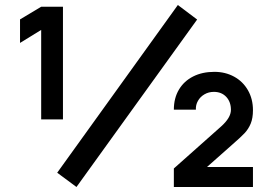

<svg xmlns="http://www.w3.org/2000/svg" viewBox="-20 -747 1080 767"><path d="M231.5 -270H144.5V-627.5L60 -575.5V-669.5L144.5 -720H231.5ZM767.5 -669 285.5 0 208.5 -57 690.5 -727ZM807 -80H990.5V0H674.5V-74L863.5 -242Q902.5 -277 902.5 -308Q902.5 -340 883.8 -360Q865 -380 834.5 -380Q813.5 -380 796.8 -370.2Q780 -360.5 770.8 -344.2Q761.5 -328 762.5 -309H674.5Q674.5 -355 694.8 -389Q715 -423 751.5 -441.5Q788 -460 836.5 -460Q880 -460 915.2 -440.8Q950.5 -421.5 970.5 -386.5Q990.5 -351.5 990.5 -307Q990.5 -275 981.5 -253.2Q972.5 -231.5 957 -215Q941.5 -198.5 907.5 -169Z"/></svg>

Font: Hauora ExtraBold
Style: Regular
Weight: 800
Designer: Wayne Shih
Foundry: WCYS
Version: Version 1.001